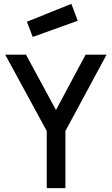

<svg xmlns="http://www.w3.org/2000/svg" viewBox="-20 -978 580 998"><path d="M320 -297V0H223V-297L7 -694H115L271 -406L425 -694H534ZM120 -865 351 -958 384 -870 150 -786Z"/></svg>

Font: TypoPRO Titillium Text
Style: 600 wt
Weight: 600
Designer: Accademia di Belle Arti di Urbino and others
Foundry: Accademia di Belle Arti di Urbino and others.
Version: Version 25.000